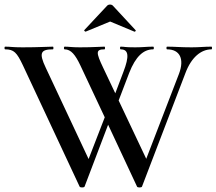

<svg xmlns="http://www.w3.org/2000/svg" viewBox="-20 -833 965 856"><path d="M362 -692 471 -737 579 -692C582 -690 588 -697 584 -699L482 -809C476 -814 465 -814 459 -809L356 -699C353 -697 360 -691 362 -692ZM923 -625C889 -625 871 -622 834 -622C785 -622 759 -625 725 -625C721 -625 721 -613 725 -613C782 -613 803 -570 778 -504L632 -125L509 -385L556 -508C585 -582 620 -613 663 -613C667 -613 667 -625 663 -625C633 -625 617 -622 583 -622C531 -622 538 -625 518 -625C514 -625 514 -613 518 -613C554 -613 557 -582 530 -512L494 -417L440 -531C407 -600 407 -613 446 -613C449 -613 449 -625 446 -625C424 -625 400 -622 336 -622C298 -622 289 -625 268 -625C264 -625 264 -613 268 -613C297 -613 316 -588 338 -542L447 -310L375 -124L184 -531C152 -598 162 -613 216 -613C219 -613 219 -625 216 -625C188 -625 158 -622 80 -622C36 -622 27 -625 3 -625C-1 -625 -1 -613 3 -613C42 -613 55 -599 82 -542L335 -1C337 4 355 4 357 -1L462 -277L591 -1C593 4 611 4 613 -1L807 -508C833 -577 876 -613 923 -613C926 -613 926 -625 923 -625Z"/></svg>

Font: Cormorant SC Semi
Style: Regular
Weight: 600
Designer: Christian Thalmann (Catharsis Fonts)
Version: Version 1.000;PS 001.000;hotconv 1.0.70;makeotf.lib2.5.58329